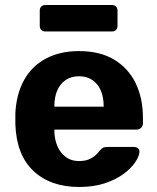

<svg xmlns="http://www.w3.org/2000/svg" viewBox="-20 -733 625 763"><path d="M295 10Q180 10 112.5 -54Q45 -118 41 -240Q41 -248 41 -261.5Q41 -275 41 -283Q45 -360 76 -415.5Q107 -471 163 -500.5Q219 -530 294 -530Q378 -530 434.5 -495.5Q491 -461 519.5 -401.5Q548 -342 548 -265V-242Q548 -232 540.5 -225Q533 -218 523 -218H196Q196 -217 196 -214.5Q196 -212 196 -210Q197 -178 208.5 -151.5Q220 -125 241.5 -109Q263 -93 293 -93Q318 -93 334 -100Q350 -107 360.5 -117Q371 -127 376 -134Q385 -144 390.5 -146.5Q396 -149 408 -149H512Q522 -149 528.5 -143.5Q535 -138 534 -128Q533 -112 517.5 -88.5Q502 -65 472 -42.5Q442 -20 397.5 -5Q353 10 295 10ZM196 -309H392V-311Q392 -347 380.5 -373.5Q369 -400 347 -415Q325 -430 294 -430Q263 -430 241 -415Q219 -400 207.5 -373.5Q196 -347 196 -311ZM160 -608Q150 -608 144 -614Q138 -620 138 -631V-691Q138 -701 144 -707Q150 -713 160 -713H425Q435 -713 441 -707Q447 -701 447 -691V-631Q447 -620 441 -614Q435 -608 425 -608Z"/></svg>

Font: Rubik SemiBold
Style: Regular
Weight: 600
Designer: Hubert and Fischer
Foundry: Hubert and Fischer
Version: Version 2.300;gftools[0.9.30]